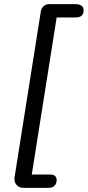

<svg xmlns="http://www.w3.org/2000/svg" viewBox="-20 -725 423 925"><path d="M93 180Q72 180 59.5 165.5Q47 151 50 130L177 -672Q180 -686 190.5 -695.5Q201 -705 216 -705H342Q383 -705 383 -675Q383 -641 344 -641H253L133 116H223Q240 116 246.5 124Q253 132 253 143Q253 159 243 169.5Q233 180 214 180Z"/></svg>

Font: Nunito
Style: Italic
Weight: 400
Italic angle: -9°
Designer: Vernon Adams
Foundry: Vernon Adams
Version: Version 3.601; ttfautohint (v1.8.2.53-6de2)